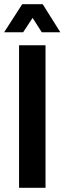

<svg xmlns="http://www.w3.org/2000/svg" viewBox="-41 -897 308 917"><path d="M114.7 -811.5 69.5 -742.8H-21.3L65.2 -877.1H162.9L247.2 -742.8H158.6ZM50 -680.7H176.4V0H50Z"/></svg>

Font: Puralecka Narrow
Style: Bold
Weight: 700
Designer: Hector Gatti, Marcela Romero, Pablo Cosgaya and Nicolas Silva
Version: Version 1.004;PS 001.004;hotconv 1.0.70;makeotf.lib2.5.58329